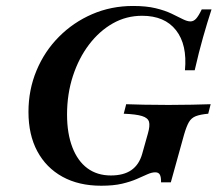

<svg xmlns="http://www.w3.org/2000/svg" viewBox="-20 -602 727 634"><path d="M314.3 11.3Q240 11.3 186.2 -18.4Q132.5 -48 103.2 -102.5Q74 -156.9 74 -232.4Q74 -305.5 100.6 -369.1Q127.1 -432.8 174.6 -480.5Q222 -528.3 284.5 -555.3Q347 -582.3 419.6 -582.3Q463.4 -582.3 494.1 -574.8Q524.8 -567.4 546.8 -556.8Q568.8 -546.1 583.6 -538.7Q598.4 -531.3 608.8 -531.3Q619.2 -531.3 627.5 -540.3Q635.8 -549.4 646.2 -571H678.5Q664.4 -527.9 650.5 -478.9Q636.6 -430 622.9 -369.9H590.7Q598.7 -454.5 561.2 -502.2Q523.8 -549.9 449.3 -549.9Q396.8 -549.9 352.4 -524.7Q308 -499.5 274.1 -454.9Q240.2 -410.4 220.8 -351.1Q201.4 -291.8 201.4 -223.7Q201.4 -161.4 218.9 -115.8Q236.4 -70.2 268.6 -46.4Q300.9 -22.6 346 -22.6Q388.4 -22.6 413.9 -40.4Q439.4 -58.2 449.4 -93.6L468.4 -161.2Q475.7 -186.6 472.1 -199.7Q468.4 -212.8 449 -218.8Q429.5 -224.9 388.6 -226.5L396.7 -257.9Q419.3 -257.1 454.2 -256.3Q489.1 -255.5 536.4 -255.5Q580.2 -255.5 613.9 -256.3Q647.6 -257.1 675.6 -257.9L667.6 -226.5Q641.3 -224.1 626.6 -218.4Q611.9 -212.7 603.8 -198.8Q595.7 -184.9 587.7 -157.1L544.1 0H511.8Q512.1 -17.7 507.8 -25.3Q503.6 -33 492.6 -33Q481.2 -33 466.5 -26.4Q451.9 -19.7 431.5 -10.9Q411.2 -2 382.8 4.7Q354.4 11.3 314.3 11.3Z"/></svg>

Font: Playfair 5pt SemiExpanded Light 12pt
Style: Italic
Weight: 300
Italic angle: -15.6°
Version: Version 2.000;gftools[0.9.28]